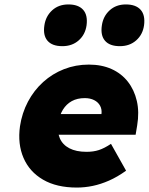

<svg xmlns="http://www.w3.org/2000/svg" viewBox="-20 -835 670 865"><path d="M326 10Q235 10 174 -25.5Q113 -61 86 -123.5Q59 -186 70 -266Q79 -326 106 -377Q133 -428 174.5 -465.5Q216 -503 268.5 -523.5Q321 -544 380 -544Q438 -544 482.5 -524Q527 -504 556 -467Q585 -430 596.5 -380Q608 -330 598 -270L591 -228H171L161 -321H455L434 -301L437 -320Q440 -342 431 -358.5Q422 -375 404 -384Q386 -393 362 -393Q328 -393 303.5 -379.5Q279 -366 263.5 -341Q248 -316 243 -281Q237 -241 249.5 -212Q262 -183 292.5 -167Q323 -151 370 -151Q401 -151 425.5 -159Q450 -167 480 -187L548 -66Q509 -38 471.5 -21.5Q434 -5 398 2.5Q362 10 326 10ZM520 -627Q474 -627 453 -651.5Q432 -676 439 -721Q445 -762 474 -788.5Q503 -815 547 -815Q592 -815 613.5 -791Q635 -767 629 -721Q623 -679 593.5 -653Q564 -627 520 -627ZM261 -627Q215 -627 194 -651.5Q173 -676 180 -721Q186 -762 215 -788.5Q244 -815 288 -815Q333 -815 354.5 -791Q376 -767 370 -721Q364 -679 334.5 -653Q305 -627 261 -627Z"/></svg>

Font: Lexend ExtBd
Style: Italic
Weight: 800
Italic angle: -8.13011°
Designer: Bonnie Shaver-Troup, Thomas Jockin
Foundry: Lexend
Version: Version 1.007